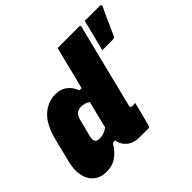

<svg xmlns="http://www.w3.org/2000/svg" viewBox="-173 -967 1194 1194"><g transform="rotate(-45 424.5 -370.0)"><path d="M254 -557Q298 -557 329 -534Q360 -511 376 -468H395Q407 -513 418.5 -558.5Q430 -604 441 -649Q447 -674 453 -698Q459 -722 466 -750H657Q668 -750 665 -739Q630 -600 594.5 -457.5Q559 -315 526 -182Q523 -175 527 -170Q530 -167 536 -167H566Q556 -127 546 -87.5Q536 -48 525 -8Q522 3 511 3H437Q384 3 352 -22.5Q320 -48 313 -91H293Q261 -39 225 -14.5Q189 10 138 10Q87 10 54 -17Q21 -44 10.5 -91.5Q0 -139 16 -202L55 -359Q81 -461 133 -509Q185 -557 254 -557ZM746 -544H653Q663 -583 671 -614.5Q679 -646 687 -678Q695 -710 705 -750H840Q846 -750 848 -745.5Q850 -741 847 -735Q831 -701 818.5 -673.5Q806 -646 794 -618.5Q782 -591 765 -555Q760 -544 746 -544ZM224 -177Q231 -167 255 -167Q276 -167 293 -173.5Q310 -180 326 -192Q337 -237 348 -281.5Q359 -326 371 -371Q345 -389 311 -389Q288 -389 272.5 -376.5Q257 -364 249 -333L220 -219Q212 -190 224 -177Z"/></g></svg>

Font: Recursive Sn Lnr St Blk
Style: Italic
Weight: 900
Italic angle: -15°
Version: Version 1.079;hotconv 1.0.112;makeotfexe 2.5.65598; ttfautoh